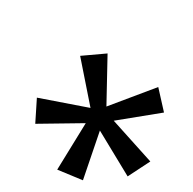

<svg xmlns="http://www.w3.org/2000/svg" viewBox="-47 -943 701 698"><g transform="rotate(-5 303.5 -594.0)"><path d="M357.4 -744.6 336.4 -552.7 530.3 -606.9 543 -512.7 358.4 -499 478 -339.8 391.1 -293 305.2 -467.8 228 -293 138.2 -339.8 256.3 -499 73.2 -512.7 87.4 -606.9 278.3 -552.7 257.3 -744.6ZM221.2 -622.1ZM218.8 -896.5Z"/></g></svg>

Font: Noto Sans Gurmukhi UI
Style: Regular
Weight: 400
Designer: Monotype Design Team
Foundry: Monotype Imaging Inc.
Version: Version 1.03